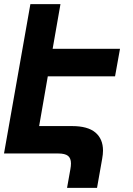

<svg xmlns="http://www.w3.org/2000/svg" viewBox="-24 -745 644 932"><path d="M301.5 167 317.5 77Q320.5 61.5 320.5 48.5Q320.5 23 306 11.5Q291.5 0 258 0H-4.5L123.5 -725H269.5L231.5 -508H558.5L534.5 -374.5H208L166 -133H326Q402 -133 439 -101.8Q476 -70.5 476 -14Q476 3 472 25.5L447 167Z"/></svg>

Font: JuliaMono ExtraBold
Style: Italic
Weight: 800
Italic angle: -9°
Monospace: yes
Designer: cormullion
Foundry: corm
Version: Version 0.057; ttfautohint (v1.8.4)